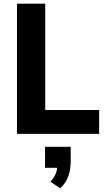

<svg xmlns="http://www.w3.org/2000/svg" viewBox="-20 -725 587 1040"><path d="M72 0V-705H225V-129H517V0ZM306 295 253 259Q273 238 282 215Q291 192 291 168L319 184H224V70H363V148Q363 192 350.5 228.5Q338 265 306 295Z"/></svg>

Font: Nunito Sans 10pt SemiCondensed ExtraBold
Style: Regular
Weight: 800
Width: 4
Designer: Vernon Adams
Foundry: Vernon Adams
Version: Version 3.101;gftools[0.9.27]